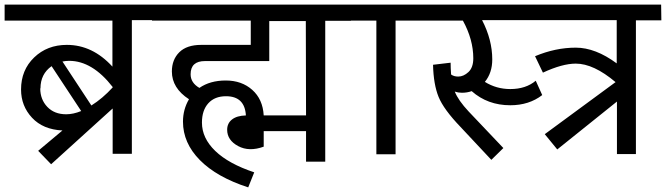

<svg xmlns="http://www.w3.org/2000/svg" viewBox="-40 -667 2879 830"><path d="M638 -647 639 -580H530V-2H447V-198Q444 -196 438 -190L181 43L125 -15L230 -103Q146 -107 98.5 -158Q51 -209 51 -280Q51 -364 107.5 -418.5Q164 -473 249 -473Q360 -473 446 -379V-578H-20V-647ZM259 -404Q244 -404 230 -401L355 -211Q403 -241 447 -289V-291Q359 -404 259 -404ZM135 -285H134Q134 -237 164.5 -205Q195 -173 246 -173Q277 -173 311 -187L183 -381Q135 -347 135 -285Z M1478 -647 1477 -577H1366V32H1283V-100H1100V-33Q1037 -10 989.5 -35.5Q942 -61 942 -106Q942 -134 963 -150.5Q984 -167 1023 -168Q1018 -251 937 -251Q888 -251 860.5 -220.5Q833 -190 833 -137Q833 -70 890.5 -14.5Q948 41 1059 78L1033 143Q897 99 824 25Q751 -49 751 -141Q751 -194 777 -238Q703 -286 703 -358Q703 -409 735 -441Q767 -473 830 -473H1044V-578H617V-647ZM1283 -168 1282 -576H1124V-403H846Q784 -403 784 -346Q784 -309 822 -287Q868 -319 936 -319Q1005 -319 1050.5 -278.5Q1096 -238 1100 -168Z M1780 -647V-578H1670V0H1587V-578H1458V-647Z M2818 -647 2819 -579H2709V-1H2627V-228L2369 -21L2315 -87L2621 -312Q2526 -392 2449 -392Q2391 -392 2307 -353L2273 -424Q2361 -461 2449 -461Q2534 -461 2626 -393V-580H2044Q2088 -495 2088 -410Q2088 -352 2056 -313Q2106 -282 2166 -282Q2233 -282 2276 -318L2304 -256Q2247 -212 2166 -212Q2068 -212 1999 -273Q1979 -266 1957 -266Q1941 -266 1926 -271Q1941 -233 1986 -185L2136 -27L2084 24L1951 -118Q1878 -194 1856 -248Q1834 -302 1832 -387L1908 -396Q1908 -375 1910 -345Q1922 -336 1941 -336Q1964 -336 1985 -355.5Q2006 -375 2006 -415Q2006 -496 1961 -578H1760V-647Z"/></svg>

Font: Martel Sans
Style: Regular
Weight: 400
Designer: Dan Reynolds and Mathieu Réguer
Foundry: Dan Reynolds and Mathieu Réguer
Version: Version 1.001;PS 001.001;hotconv 1.0.70;makeotf.lib2.5.58329